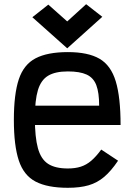

<svg xmlns="http://www.w3.org/2000/svg" viewBox="-20 -880 640 914"><path d="M303 14Q206 14 149.5 -15.5Q93 -45 69.5 -116Q46 -187 46 -309Q46 -432 69.5 -502.5Q93 -573 149.5 -602.5Q206 -632 303 -632Q399 -632 453.5 -600.5Q508 -569 531 -493Q554 -417 554 -285H75V-377H452Q452 -439 438.5 -474.5Q425 -510 392.5 -525Q360 -540 303 -540Q243 -540 209 -519.5Q175 -499 160.5 -451Q146 -403 146 -318Q146 -227 160.5 -174.5Q175 -122 209 -100Q243 -78 303 -78Q338 -78 364.5 -86.5Q391 -95 414 -114.5Q437 -134 462 -168L542 -115Q509 -66 476 -38Q443 -10 402 2Q361 14 303 14ZM300 -650 134 -798 210 -858 300 -778 390 -860 467 -800Z"/></svg>

Font: Victor Mono Thin
Style: Regular
Weight: 100
Monospace: yes
Designer: Rune Bjørnerås
Version: Version 1.561;gftools[0.9.30]